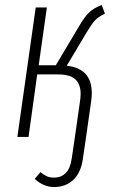

<svg xmlns="http://www.w3.org/2000/svg" viewBox="-20 -552 465 774"><path d="M329 -421 249 -287Q350 -276 350 -177Q350 -160 347 -140L327 0L314 89Q306 145 275 173.5Q244 202 199 202Q155 202 120 169L143 142Q158 154 169.5 159Q181 164 199 164Q226 164 244.5 146Q263 128 269 88L282 0L302 -140Q305 -158 305 -174Q305 -212 284 -232Q263 -252 213 -252H130L95 0H50L124 -522H169L136 -289H205L301 -450Q321 -484 339 -501.5Q357 -519 390 -532L403 -497Q376 -484 363 -470Q350 -456 329 -421Z"/></svg>

Font: Fira Sans Extra Condensed ExtraLight
Style: Italic
Weight: 275
Width: 3
Italic angle: -8°
Designer: Carrois Corporate & Edenspiekermann AG
Foundry: Carrois Corporate GbR & Edenspiekermann AG
Version: Version 4.203